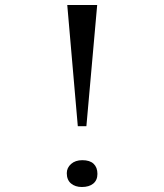

<svg xmlns="http://www.w3.org/2000/svg" viewBox="-20 -730 654 765"><path d="M290 -227.1 248 -710H367.2L324.2 -227.1ZM306.2 15.1Q279.8 15.1 262.9 1Q246.1 -13.2 246.1 -40Q246.1 -61.5 263.2 -76.7Q280.3 -91.8 308.1 -91.8Q337.9 -91.8 353 -77.4Q368.2 -63 368.2 -37.1Q368.2 -12.2 351.6 1.5Q335 15.1 306.2 15.1Z"/></svg>

Font: IntelOne Mono Light
Style: Regular
Weight: 300
Designer: Fred Shallcrass
Foundry: Frere-Jones Type LLC
Version: Version 1.200;hotconv 1.1.0;makeotfexe 2.6.0;FJTRelease1.2